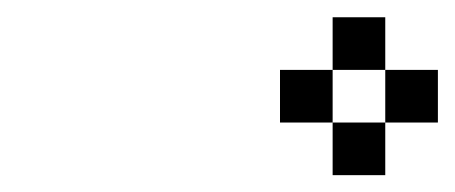

<svg xmlns="http://www.w3.org/2000/svg" viewBox="-20 -708 540 228"><path d="M375 -625V-687.5H437.5V-625ZM312.5 -562.5V-625H375V-562.5ZM375 -500V-562.5H437.5V-500ZM437.5 -562.5V-625H500V-562.5Z"/></svg>

Font: AprilSans
Style: Regular
Weight: 400
Designer: typesprite
Version: Version 1.001;PS 001.001;hotconv 1.0.88;makeotf.lib2.5.64775